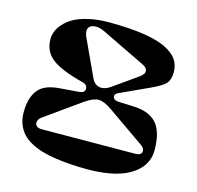

<svg xmlns="http://www.w3.org/2000/svg" viewBox="-113 -893 1054 1027"><g transform="rotate(15 414.5 -380.0)"><path d="M86.9 -606Q86.9 -627.4 94.7 -648.9Q102.5 -670.4 123 -693.6Q143.6 -716.8 174.6 -734.4Q205.6 -752 256.1 -763.4Q306.6 -774.9 370.1 -774.9Q480 -774.4 557.9 -762.7Q635.7 -751 681.9 -728.8Q728 -706.5 749 -676.8Q770 -647 770 -606.9Q770 -564.9 751.5 -543.9Q732.9 -522.9 676.8 -497.1L511.2 -420.9Q491.2 -412.1 495.1 -395Q499 -378.4 526.9 -377L608.9 -374Q696.3 -371.1 737.5 -324.5Q778.8 -277.8 778.8 -176.8Q778.8 -115.2 738 -71.5Q697.3 -27.8 626 -6.3Q554.7 15.1 459 15.1Q407.7 14.6 365.5 12Q323.2 9.3 280.3 2.9Q237.3 -3.4 203.6 -13.4Q169.9 -23.4 140.4 -39.3Q110.8 -55.2 91.6 -76.4Q72.3 -97.7 61 -126.7Q49.8 -155.8 49.8 -191.9Q49.8 -270.5 83.3 -314.7Q116.7 -358.9 199.2 -365.2L309.1 -374Q339.8 -376.5 339.8 -399.9Q339.8 -409.7 333 -417.5Q326.2 -425.3 314 -428.2Q188.5 -460 137.7 -499.8Q86.9 -539.6 86.9 -606ZM268.1 -669.9 363.8 -462.9Q374 -440.9 391.4 -431.9Q408.7 -422.9 428.2 -426.8Q447.8 -430.7 467.8 -444.8L601.1 -539.1Q616.2 -549.8 621.6 -561.3Q627 -572.8 621.1 -584Q615.2 -595.2 597.2 -604L353 -722.2Q322.8 -736.8 297.6 -734.1Q272.5 -731.4 264.6 -714.6Q256.8 -697.8 268.1 -669.9ZM700.2 -186 493.2 -330.1Q450.7 -359.4 421.6 -359.9Q392.6 -360.4 348.1 -330.1L148.9 -188Q134.8 -177.7 130.9 -163.6Q127 -149.4 136.2 -139.2Q145.5 -128.9 166 -128.9L685.1 -131.8Q714.4 -131.8 718.8 -151.1Q723.1 -170.4 700.2 -186Z"/></g></svg>

Font: Pilowlava
Style: Regular
Weight: 400
Designer: Anton Moglia, Jérémy Landes, Maksym Kobuzan (Cyrillic), Velvetyne Type Foundry
Foundry: Anton Moglia, Jérémy Landes, Velvetyne Type Foundry
Version: Version 1.001;hotconv 1.0.109;makeotfexe 2.5.65596